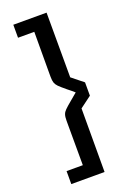

<svg xmlns="http://www.w3.org/2000/svg" viewBox="-173 -793 718 1051"><g transform="rotate(-20 186.0 -268.0)"><path d="M311.5 -301.3 244.6 -355 244.1 -731.9H50.3V-656.2H145L144.5 -429.7V-395C144.5 -379.9 146 -367.7 148.9 -359.4C151.9 -351.1 157.2 -342.8 164.6 -335.4C171.9 -328.1 185.5 -315.9 205.1 -299.8C218.3 -289.6 231.4 -278.8 244.6 -267.1C236.8 -260.3 223.6 -249 205.1 -233.9C185.5 -217.8 171.9 -205.6 164.6 -198.2C149.4 -183.1 144.5 -169.4 144.5 -138.7V-104L145 120.6H50.3V196.3H244.1L244.6 -173.8L311.5 -223.6Z"/></g></svg>

Font: SG Kara
Style: Regular
Weight: 400
Designer: Damoon Khanjanzadeh
Version: Version 1.000